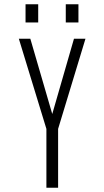

<svg xmlns="http://www.w3.org/2000/svg" viewBox="-20 -882 490 902"><path d="M198 0V-276.5L68.5 -700H122.5L225.5 -346.5L327.5 -700H381.5L253 -276.5V0ZM100 -862H159.5V-776.5H100ZM289 -862H348.5V-776.5H289Z"/></svg>

Font: Trispace Condensed ExtraLight
Style: Regular
Weight: 200
Width: 3
Designer: Tyler Finck
Foundry: Etcetera Type Company
Version: Version 1.210; ttfautohint (v1.8.3)